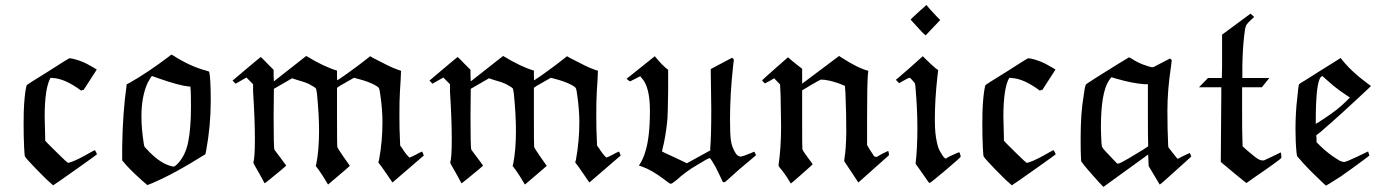

<svg xmlns="http://www.w3.org/2000/svg" viewBox="-20 -693 5398 748"><path d="M177 -390Q154 -350 154 -238Q154 -220 156 -158V-145L168 -132Q179 -121 208 -92.5Q237 -64 244 -59Q245 -58 255 -61Q282 -70 332 -99Q348 -108 350 -108L352 -104Q355 -100 356 -96L358 -92Q358 -91 279 -35Q200 21 187 29L177 20Q160 6 119.5 -36Q79 -78 77 -84L76 -89Q76 -94 75 -102Q74 -110 74 -118Q72 -158 72 -208Q72 -264 74 -288Q78 -343 84 -361Q84 -363 167 -414Q248 -466 250 -466Q255 -465 260 -465Q292 -458 319 -444Q357 -423 357 -422L306 -343L301 -342L296 -340Q233 -387 186 -389Z M456 -121Q458 -254 473 -359V-364L486 -371Q555 -410 637 -472Q646 -480 649 -480Q650 -480 651 -479Q721 -434 783 -418L795 -414Q801 -388 801 -300Q801 -203 783 -105Q780 -94 780 -92L770 -86Q659 -16 572 21L554 28Q549 23 533 10Q480 -38 463 -60L456 -68ZM724 -278Q724 -341 722 -349V-356H715Q677 -360 597 -388L572 -397Q570 -397 555 -370Q531 -317 531 -239Q531 -193 540 -134Q541 -124 544 -120Q547 -116 564 -99Q605 -58 643 -47Q652 -44 656 -44Q661 -44 670 -53Q702 -85 713 -139Q724 -193 724 -278Z M898 -367 886 -379Q887 -380 941 -425.5Q995 -471 996 -471Q1008 -460 1021 -446L1046 -421V-398L1047 -376L1173 -475Q1244 -432 1293 -418V-399Q1293 -380 1294 -380Q1323 -399 1343 -414Q1370 -433 1407 -462L1422 -474L1434 -467Q1442 -463 1457.5 -455Q1473 -447 1489 -439Q1505 -431 1508 -430Q1517 -427 1531 -421L1543 -417L1542 -412Q1542 -411 1542 -407Q1542 -403 1541.5 -396.5Q1541 -390 1541 -384Q1538 -342 1538 -335Q1536 -303 1536 -245Q1536 -186 1538 -152L1539 -126L1547 -115Q1559 -95 1575 -79L1585 -83Q1606 -93 1610 -96Q1616 -99 1620.5 -101Q1625 -103 1625 -102L1628 -95Q1631 -88 1631 -87L1509 18Q1503 10 1490.5 -9Q1478 -28 1467 -43L1454 -60L1457 -72Q1470 -142 1470 -218Q1470 -265 1462 -321Q1459 -345 1456 -350Q1453 -355 1438 -363Q1413 -376 1374 -386L1359 -390Q1354 -387 1303 -358L1293 -351V-238Q1293 -123 1294 -120Q1295 -116 1319 -81L1343 -47Q1337 -41 1298 -8L1258 26Q1235 -13 1221 -32Q1219 -34 1217.5 -36.5Q1216 -39 1214.5 -40.5Q1213 -42 1212 -44L1211 -45Q1209 -47 1212 -53Q1223 -107 1223 -184Q1223 -245 1215 -327Q1212 -347 1211 -348Q1206 -354 1185 -365Q1169 -373 1136 -382L1118 -388L1047 -347L1046 -240Q1046 -118 1049 -110L1052 -106Q1056 -101 1061.5 -93Q1067 -85 1073 -78L1095 -48Q1095 -47 1074 -29.5Q1053 -12 1032 5Q1011 22 1011 21L1008 16Q1005 10 999.5 0Q994 -10 989 -19Q967 -56 967 -60Q973 -77 973 -153Q973 -227 966 -337V-365L940 -391Z M1665 -367 1653 -379Q1654 -380 1708 -425.5Q1762 -471 1763 -471Q1775 -460 1788 -446L1813 -421V-398L1814 -376L1940 -475Q2011 -432 2060 -418V-399Q2060 -380 2061 -380Q2090 -399 2110 -414Q2137 -433 2174 -462L2189 -474L2201 -467Q2209 -463 2224.5 -455Q2240 -447 2256 -439Q2272 -431 2275 -430Q2284 -427 2298 -421L2310 -417L2309 -412Q2309 -411 2309 -407Q2309 -403 2308.5 -396.5Q2308 -390 2308 -384Q2305 -342 2305 -335Q2303 -303 2303 -245Q2303 -186 2305 -152L2306 -126L2314 -115Q2326 -95 2342 -79L2352 -83Q2373 -93 2377 -96Q2383 -99 2387.5 -101Q2392 -103 2392 -102L2395 -95Q2398 -88 2398 -87L2276 18Q2270 10 2257.5 -9Q2245 -28 2234 -43L2221 -60L2224 -72Q2237 -142 2237 -218Q2237 -265 2229 -321Q2226 -345 2223 -350Q2220 -355 2205 -363Q2180 -376 2141 -386L2126 -390Q2121 -387 2070 -358L2060 -351V-238Q2060 -123 2061 -120Q2062 -116 2086 -81L2110 -47Q2104 -41 2065 -8L2025 26Q2002 -13 1988 -32Q1986 -34 1984.5 -36.5Q1983 -39 1981.5 -40.5Q1980 -42 1979 -44L1978 -45Q1976 -47 1979 -53Q1990 -107 1990 -184Q1990 -245 1982 -327Q1979 -347 1978 -348Q1973 -354 1952 -365Q1936 -373 1903 -382L1885 -388L1814 -347L1813 -240Q1813 -118 1816 -110L1819 -106Q1823 -101 1828.5 -93Q1834 -85 1840 -78L1862 -48Q1862 -47 1841 -29.5Q1820 -12 1799 5Q1778 22 1778 21L1775 16Q1772 10 1766.5 0Q1761 -10 1756 -19Q1734 -56 1734 -60Q1740 -77 1740 -153Q1740 -227 1733 -337V-365L1707 -391Z M2751 -268Q2751 -291 2750 -343Q2749 -395 2749 -412V-424L2832 -468L2836 -465L2839 -461L2836 -435Q2824 -327 2824 -226Q2824 -171 2827.5 -145.5Q2831 -120 2846 -96Q2854 -84 2864 -83Q2873 -83 2904 -96L2918 -102Q2919 -102 2922 -96Q2925 -90 2925 -88L2905 -71Q2857 -32 2813 9Q2804 18 2800 17L2796 16Q2774 -31 2767 -44Q2748 -77 2745 -77Q2739 -77 2697 -51Q2652 -25 2615 9Q2598 23 2593 23Q2589 23 2569 7Q2519 -31 2481 -44L2469 -48L2473 -54Q2477 -60 2483.5 -73.5Q2490 -87 2494 -102Q2512 -157 2512 -262Q2512 -356 2479 -390L2474 -396L2435 -376L2428 -380L2421 -386L2531 -474Q2561 -437 2583 -421V-339Q2582 -244 2579 -217Q2576 -188 2571 -159.5Q2566 -131 2562 -117L2559 -103Q2559 -102 2608 -80L2656 -57L2747 -107V-116Q2751 -161 2751 -268Z M2960 -368Q2949 -378 2949 -380Q2949 -381 3001 -427L3050 -470L3058 -463Q3063 -458 3081.5 -443.5Q3100 -429 3105 -425V-367L3249 -475L3258 -469Q3321 -428 3363 -417L3361 -402Q3358 -362 3358 -231V-128L3368 -111Q3371 -106 3374.5 -101Q3378 -96 3379.5 -93.5Q3381 -91 3382.5 -88.5Q3384 -86 3385 -85Q3386 -84 3388 -83Q3390 -82 3391.5 -82Q3393 -82 3396 -82L3417 -94Q3439 -105 3440 -105Q3441 -105 3443 -95V-88L3324 18L3269 -65L3270 -77Q3276 -111 3277 -178Q3277 -254 3274 -321Q3274 -326 3273.5 -334Q3273 -342 3272.5 -347Q3272 -352 3272 -353V-358L3261 -363Q3227 -377 3193 -382Q3189 -382 3184 -382.5Q3179 -383 3178 -383Q3176 -383 3140 -362L3105 -341V-229Q3105 -115 3106 -112Q3107 -106 3126.5 -80Q3146 -54 3146 -53Q3146 -52 3104 -15Q3062 22 3061 22L3060 20Q3059 19 3058 17.5Q3057 16 3056 14Q3039 -15 3017 -41Q3013 -45 3013 -50Q3023 -116 3023 -203Q3023 -222 3022 -265Q3021 -308 3021 -324L3019 -364L2996 -388L2979 -378Q2961 -368 2960 -368Z M3566 -653 3580 -665Q3588 -673 3589 -673H3590Q3590 -672 3605 -655Q3621 -637 3631 -627L3643 -615L3586 -555L3572 -568Q3532 -612 3529 -615Q3529 -616 3528.5 -616Q3528 -616 3528 -617Q3528 -618 3540.5 -629.5Q3553 -641 3566 -653ZM3483 -369 3470 -382 3482 -392Q3521 -425 3575 -474Q3610 -439 3625 -427L3635 -420L3632 -395Q3622 -304 3622 -227Q3622 -171 3630 -139Q3635 -113 3646 -97Q3656 -79 3664 -75Q3666 -75 3669 -78Q3673 -81 3694 -90.5Q3715 -100 3717 -100Q3718 -100 3720.5 -92Q3723 -84 3723 -83Q3723 -80 3664 -30Q3605 20 3601 20Q3599 20 3574 -17L3547 -55Q3554 -117 3554 -193Q3554 -268 3547 -347Q3546 -363 3544 -369Q3527 -390 3524 -390Q3519 -390 3495 -376Z M3912 -390Q3889 -350 3889 -238Q3889 -220 3891 -158V-145L3903 -132Q3914 -121 3943 -92.5Q3972 -64 3979 -59Q3980 -58 3990 -61Q4017 -70 4067 -99Q4083 -108 4085 -108L4087 -104Q4090 -100 4091 -96L4093 -92Q4093 -91 4014 -35Q3935 21 3922 29L3912 20Q3895 6 3854.5 -36Q3814 -78 3812 -84L3811 -89Q3811 -94 3810 -102Q3809 -110 3809 -118Q3807 -158 3807 -208Q3807 -264 3809 -288Q3813 -343 3819 -361Q3819 -363 3902 -414Q3983 -466 3985 -466Q3990 -465 3995 -465Q4027 -458 4054 -444Q4092 -423 4092 -422L4041 -343L4036 -342L4031 -340Q3968 -387 3921 -389Z M4210 -363Q4210 -365 4252 -391.5Q4294 -418 4336 -444L4379 -470L4380 -469Q4382 -468 4384 -467Q4386 -466 4388 -465Q4407 -452 4432 -442Q4462 -431 4470 -431Q4474 -431 4482 -436L4538 -465L4545 -459L4542 -434Q4528 -342 4528 -262Q4528 -189 4531 -126L4532 -119L4549 -97Q4567 -74 4568 -74L4591 -86L4615 -97Q4616 -97 4621 -83L4560 -28Q4501 26 4498 26L4455 -46L4453 -91L4279 35Q4278 35 4259.5 15Q4241 -5 4220 -29.5Q4199 -54 4192 -65L4191 -86Q4190 -100 4190 -156Q4190 -253 4202 -322Q4205 -349 4210 -363ZM4327 -387 4311 -392Q4308 -392 4300 -379Q4269 -332 4269 -197Q4269 -178 4271 -138Q4272 -121 4275 -118Q4280 -110 4311 -78L4332 -56H4338Q4345 -57 4377 -76L4432 -109L4453 -123V-136Q4452 -143 4452 -257V-365H4438Q4393 -368 4327 -387Z M4852 -640 4866 -627 4851 -613Q4845 -607 4843 -605Q4841 -603 4838 -599Q4835 -595 4834.5 -593.5Q4834 -592 4832.5 -587Q4831 -582 4830.5 -579.5Q4830 -577 4829 -568Q4828 -559 4827 -553Q4821 -500 4820 -435V-389H4925L4896 -353H4819V-274Q4819 -178 4820 -159L4821 -123Q4834 -110 4869 -82Q4885 -69 4897 -68H4904L4936 -83Q4968 -99 4969 -99Q4972 -99 4972 -78Q4972 -76 4938 -51.5Q4904 -27 4870 -4L4836 20Q4835 20 4787.5 -19Q4740 -58 4736 -62Q4736 -122 4737 -196Q4737 -228 4737.5 -262.5Q4738 -297 4738 -318.5Q4738 -340 4738 -341V-353H4651L4686 -389H4740L4741 -431V-558Z M5310 -103Q5310 -101 5312.5 -94.5Q5315 -88 5315 -87L5294 -71Q5250 -38 5204 -6Q5148 30 5146 30Q5145 30 5134.5 20Q5124 10 5109 -4.5Q5094 -19 5084 -29Q5060 -53 5033 -85L5031 -99Q5027 -139 5027 -190Q5027 -256 5034 -312Q5038 -358 5041 -365L5051 -372Q5062 -378 5083.5 -392Q5105 -406 5123 -417L5203 -467Q5241 -417 5306 -369L5321 -358L5312 -349Q5206 -249 5126 -180L5108 -166L5109 -152V-139L5122 -126Q5155 -93 5199 -67Q5209 -62 5217 -62Q5224 -62 5266 -82ZM5136 -393Q5132 -397 5131 -397Q5128 -395 5126 -393Q5106 -373 5106 -219V-211Q5109 -211 5143 -234Q5192 -266 5225 -299L5239 -313L5224 -323Q5201 -338 5176 -358Q5170 -363 5154 -377Q5138 -391 5136 -393Z"/></svg>

Font: MathJax_Fraktur
Style: Regular
Weight: 400
Version: Version 1.1